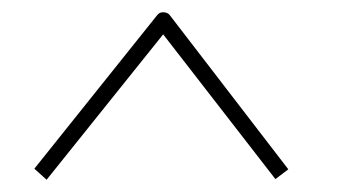

<svg xmlns="http://www.w3.org/2000/svg" viewBox="-20 -713 551 313"><path d="M236 -688 36 -438 56 -420 246 -657 429 -421 450 -437 257 -688C254 -692 250 -693 246 -693C242 -693 239 -692 236 -688Z"/></svg>

Font: Rawengulk
Style: Regular
Weight: 400
Version: Version 0.9